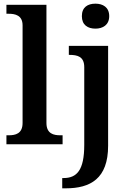

<svg xmlns="http://www.w3.org/2000/svg" viewBox="-20 -786 704 1046"><path d="M500 -630C540 -630 575 -650 575 -698C575 -747 540 -766 500 -766C458 -766 426 -747 426 -698C426 -650 458 -630 500 -630ZM15 0H321V-49H308C273 -49 233 -57 233 -116V-760H15V-711H28C62 -711 103 -703 103 -648V-116C103 -57 63 -49 28 -49H15ZM319 240H338C473 240 569 187 569 8V-536H355V-487H358C402 -487 439 -478 439 -420V3C439 141 399 184 326 184H319Z"/></svg>

Font: Noto Serif Semi
Style: Regular
Weight: 600
Designer: Monotype Design Team
Foundry: Monotype Imaging Inc.
Version: Version 1.002